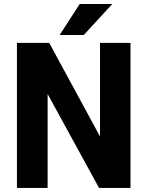

<svg xmlns="http://www.w3.org/2000/svg" viewBox="-20 -921 725 941"><path d="M370.6 -901.4H530.3L390.6 -749.5H272.5ZM619.6 0H465.3L213.4 -460.4V0H63V-710.9H221.2L470.2 -252V-710.9H619.6Z"/></svg>

Font: Robert Sans Black
Style: Regular
Weight: 900
Designer: Christian Robertson (extended by Adam Twardoch)
Foundry: Google
Version: Version 12.135;April 2, 2019;FontCreator 11.5.0.2425 64-bit;